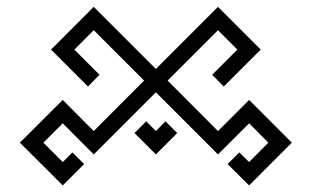

<svg xmlns="http://www.w3.org/2000/svg" viewBox="-20 -674 919 566"><path d="M439.5 -218.8 376.5 -281.7 411.1 -316.4 439.5 -287.6 467.8 -316.4 502.4 -281.7ZM714.4 -127.4 650.9 -190.4 685.5 -224.6 714.4 -196.3 771 -253.4 714.4 -310.5 622.6 -218.8 439.5 -401.9 256.3 -218.8 165 -310.5 107.9 -253.4 165 -196.3 193.4 -224.6 228 -190.4 165 -127.4 38.6 -253.4 165 -379.4 256.3 -287.6 404.8 -436.5 256.3 -585 199.2 -527.8 273.4 -453.6 239.3 -418.9 130.4 -527.8 256.3 -653.8 439.5 -470.7 622.6 -653.8 748.5 -527.8 639.6 -418.9 605.5 -453.6 679.7 -527.8 622.6 -585 474.1 -436.5 622.6 -287.6 714.4 -379.4 840.3 -253.4Z"/></svg>

Font: Auseklis
Style: Regular
Weight: 400
Designer: GGBotNet
Foundry: GGBotNet
Version: 1.00